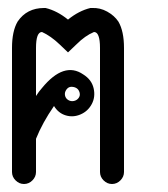

<svg xmlns="http://www.w3.org/2000/svg" viewBox="-20 -460 420 480"><path d="M176.5 -215Q181 -221 179 -228.5Q177 -236 171.5 -239.5Q166 -243 158.5 -243Q151 -243 146 -236Q141 -229 142.5 -221.5Q144 -214 150.5 -210Q157 -206 164.5 -207.5Q172 -209 176.5 -215ZM85 -380Q70 -380 70 -340V-220Q77 -231 85 -240Q140 -307 188 -274Q209 -261 214 -239.5Q219 -218 209.5 -200Q200 -182 181.5 -174Q163 -166 144.5 -171.5Q126 -177 115 -195Q86 -153 70 -113V-30Q70 -18 61 -9Q52 0 40 0Q28 0 19 -9Q10 -18 10 -30V-340Q10 -382 24 -406Q47 -440 90 -440H94Q123 -433 150 -411Q177 -433 206 -440H210Q230 -441 248 -431Q266 -421 276 -406Q290 -382 290 -340V-30Q290 -18 281 -9Q272 0 260 0Q248 0 239 -9Q230 -18 230 -30V-340Q230 -380 215 -380Q193 -371 171 -349L150 -329L129 -349Q107 -370 85 -380Z"/></svg>

Font: SOV_Station
Style: Bold
Weight: 700
Version: Version 1.00